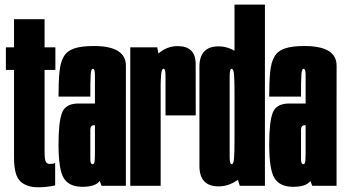

<svg xmlns="http://www.w3.org/2000/svg" viewBox="-20 -805 1489 832"><path d="M145.2 6.5Q95.4 6.5 68.1 -19.1Q40.8 -44.8 40.8 -122V-502H5.5V-600H40.8V-721.9H173.2V-600H220V-502H173.2V-146Q173.2 -112.2 178.9 -103.4Q184.5 -94.5 196 -94.5Q210.8 -94.5 219 -98.8V-1.5Q183 6.5 145.2 6.5Z M420.1 0 391.4 -73.8V-378.4Q391.4 -452.8 391.4 -479.8Q391.4 -506.9 382.8 -506.9L386.5 -605.6Q525.8 -605.6 525.6 -519.9Q525.4 -434.2 525.4 -298.1V0ZM337.4 4.5Q280.1 4.5 256.9 -32.2Q233.6 -69 233.6 -178.5Q233.6 -278.2 249.2 -317.4Q264.8 -356.5 320.5 -356.5Q357.6 -356.5 395.9 -356.5V-262.2Q391.8 -262.2 386.6 -262.2Q371.4 -262.2 371.4 -242.2Q371.4 -222.1 371.4 -180Q371.4 -137.8 371.4 -115.6Q371.4 -93.5 380.6 -93.5Q388.5 -93.5 389.9 -105.7Q391.4 -117.9 391.4 -147.5L430.9 -135Q430.9 -68.6 418.1 -32.1Q405.2 4.5 337.4 4.5ZM233.6 -386.4Q233.6 -449.4 237.6 -491.8Q241.5 -534.1 255.9 -559.2Q270.2 -584.2 301.2 -594.9Q332.1 -605.6 386.5 -605.6L386.8 -559.1L382.8 -506.9Q378.5 -506.9 376.3 -501.2Q374.1 -495.5 373.1 -482.1Q372 -468.6 371.7 -445.1Q371.4 -421.6 371.4 -386.4Z M697.2 -305Q697.2 -445 697.2 -476.1Q697.2 -507.2 688.6 -507.2Q680.6 -507.2 678.4 -482.8Q676.2 -458.2 676.2 -435.5L625.6 -442.5Q625.6 -535 663.4 -570.1Q701.1 -605.2 749.4 -605.2Q827.5 -605.2 827.9 -528.5Q828.2 -451.8 828.2 -305ZM544.5 0V-600H661.2L676.2 -524.1V0Z M1019 0 996.2 -72V-785H1128V0ZM927.5 2.6Q844.2 2.6 844.2 -85.9Q844.2 -174.5 844.2 -301Q844.2 -427.8 844.2 -515.9Q844.2 -604.1 927.5 -604.1Q975.9 -604.1 1018.3 -569.4Q1060.8 -534.6 1060.8 -453.4L996.2 -405.1Q996.2 -457.9 994.1 -482.4Q991.9 -506.9 984 -506.9Q975.2 -506.9 975.2 -475.6Q975.2 -444.4 975.2 -301Q975.2 -156 975.2 -124.8Q975.2 -93.5 984 -93.5Q991.9 -93.5 994.1 -118Q996.2 -142.5 996.2 -196.8L1060.8 -147Q1060.8 -65.8 1018.3 -31.6Q975.9 2.6 927.5 2.6Z M1333.1 0 1304.4 -73.8V-378.4Q1304.4 -452.8 1304.4 -479.8Q1304.4 -506.9 1295.8 -506.9L1299.5 -605.6Q1438.8 -605.6 1438.6 -519.9Q1438.4 -434.2 1438.4 -298.1V0ZM1250.4 4.5Q1193.1 4.5 1169.9 -32.2Q1146.6 -69 1146.6 -178.5Q1146.6 -278.2 1162.2 -317.4Q1177.8 -356.5 1233.5 -356.5Q1270.6 -356.5 1308.9 -356.5V-262.2Q1304.8 -262.2 1299.6 -262.2Q1284.4 -262.2 1284.4 -242.2Q1284.4 -222.1 1284.4 -180Q1284.4 -137.8 1284.4 -115.6Q1284.4 -93.5 1293.6 -93.5Q1301.5 -93.5 1302.9 -105.7Q1304.4 -117.9 1304.4 -147.5L1343.9 -135Q1343.9 -68.6 1331.1 -32.1Q1318.2 4.5 1250.4 4.5ZM1146.6 -386.4Q1146.6 -449.4 1150.6 -491.8Q1154.5 -534.1 1168.9 -559.2Q1183.2 -584.2 1214.2 -594.9Q1245.1 -605.6 1299.5 -605.6L1299.8 -559.1L1295.8 -506.9Q1291.5 -506.9 1289.3 -501.2Q1287.1 -495.5 1286.1 -482.1Q1285 -468.6 1284.7 -445.1Q1284.4 -421.6 1284.4 -386.4Z"/></svg>

Font: Anybody UltraCondensed Thin
Style: Regular
Weight: 100
Width: 1
Designer: Tyler Finck
Foundry: Etcetera Type Company
Version: Version 1.110